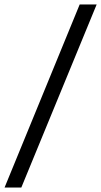

<svg xmlns="http://www.w3.org/2000/svg" viewBox="-34 -720 451 856"><path d="M397 -700.2 61 116.2H-13.7L321.3 -700.2Z"/></svg>

Font: Segoe UI Historic
Style: Regular
Weight: 400
Foundry: Microsoft Corporation
Version: Version 1.03